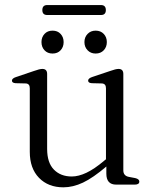

<svg xmlns="http://www.w3.org/2000/svg" viewBox="-20 -750 628 780"><path d="M101 -133V-391.5Q101 -410 85 -411L43.5 -412Q28.5 -413 28.5 -422.5Q28.5 -431.5 45 -437L117.5 -461.5Q141 -470 152 -470Q171.5 -470 171.5 -449.5V-145Q171.5 -89 199 -61Q226.5 -33 271.5 -33Q299 -33 331.2 -48.2Q363.5 -63.5 402.5 -96.5L410.5 -103V-391.5Q410.5 -410 394 -411L353 -412Q338 -413 338 -422.5Q338 -431.5 354 -437L427 -461.5Q450.5 -470 461.5 -470Q481 -470 481 -449.5V-58Q481 -36 503 -31.5L529.5 -26.5Q546 -22.5 546 -12.5Q546 0 527.5 0H452Q412 0 412 -44.5V-73.5Q358 -27.5 317.2 -8.2Q276.5 11 237.5 11Q176 11 138.5 -27.5Q101 -66 101 -133ZM193.5 -532.5Q173 -532.5 160.8 -545.8Q148.5 -559 148.5 -579Q148.5 -599 160.8 -612.2Q173 -625.5 193.5 -625.5Q214 -625.5 226.2 -612.2Q238.5 -599 238.5 -579Q238.5 -559 226.2 -545.8Q214 -532.5 193.5 -532.5ZM368.5 -532.5Q348.5 -532.5 335.8 -545.8Q323 -559 323 -579Q323 -599 335.8 -612.2Q348.5 -625.5 368.5 -625.5Q389 -625.5 401.5 -612.2Q414 -599 414 -579Q414 -559 401.5 -545.8Q389 -532.5 368.5 -532.5ZM152 -709Q152 -729.5 172 -729.5H390Q410 -729.5 410 -709Q410 -689 390 -689H172Q152 -689 152 -709Z"/></svg>

Font: Fraunces 9pt S000 Light
Style: Regular
Weight: 300
Version: Version 1.000; ttfautohint (v1.8.3)